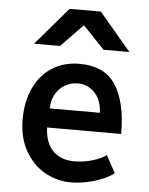

<svg xmlns="http://www.w3.org/2000/svg" viewBox="-57 -863 713 919"><g transform="rotate(5 300.0 -403.5)"><path d="M62 -272Q62 -356.5 92.5 -421.8Q123 -487 179.2 -523Q235.5 -559 311 -559Q431.5 -559 484.8 -476.5Q538 -394 538 -242H182Q185 -168 222.8 -130Q260.5 -92 325 -92Q372 -92 415.8 -105.5Q459.5 -119 478 -136L524 -52Q504.5 -36.5 470.8 -22Q437 -7.5 396.2 1.2Q355.5 10 317 10Q252.5 10 194 -22.2Q135.5 -54.5 98.8 -118.2Q62 -182 62 -272ZM427 -334Q427 -371.5 412 -401.2Q397 -431 370.5 -448Q344 -465 311 -465Q277.5 -465 249 -448.5Q220.5 -432 203.8 -402.2Q187 -372.5 187 -334ZM210 -636H85L240 -817H390L543 -636H419L315 -745Z"/></g></svg>

Font: JuliaMono Latin
Style: Bold
Weight: 700
Monospace: yes
Designer: cormullion
Foundry: corm
Version: Version 0.038; ttfautohint (v1.8)